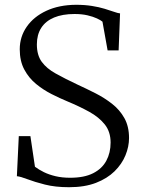

<svg xmlns="http://www.w3.org/2000/svg" viewBox="-20 -771 594 802"><path d="M268.5 11Q211 11 167.8 0Q124.5 -11 95.2 -22.2Q66 -33.5 50.5 -35L58.5 -202.5H107L126 -74.5Q142 -62.5 163.2 -52Q184.5 -41.5 212 -35Q239.5 -28.5 273 -28.5Q332 -28.5 369.2 -47.5Q406.5 -66.5 424.2 -99.8Q442 -133 442 -175.5Q442 -220.5 417.8 -251Q393.5 -281.5 352.8 -304Q312 -326.5 261.5 -347.5Q230 -360.5 195.5 -378Q161 -395.5 130.8 -420.2Q100.5 -445 81.5 -480.5Q62.5 -516 62.5 -565Q62.5 -617.5 91.8 -659.5Q121 -701.5 173.8 -726Q226.5 -750.5 297.5 -751Q334 -751 363.8 -746.2Q393.5 -741.5 416.5 -734.5Q439.5 -727.5 455.8 -721.8Q472 -716 481.5 -715L475.5 -560.5H429.5L408 -680.5Q401 -686.5 385 -694Q369 -701.5 345.5 -707Q322 -712.5 291.5 -712.5Q241 -712.5 205.8 -697.8Q170.5 -683 152.2 -654.5Q134 -626 134 -585.5Q134 -541 154.2 -513Q174.5 -485 212.8 -463.8Q251 -442.5 303 -418Q340 -401 378 -381.8Q416 -362.5 448 -337.5Q480 -312.5 499.5 -277.8Q519 -243 519 -194.5Q519 -158.5 504 -122Q489 -85.5 458.5 -55.5Q428 -25.5 380.8 -7.2Q333.5 11 268.5 11Z"/></svg>

Font: Merriweather 72pt Light
Style: Regular
Weight: 300
Version: Version 2.100